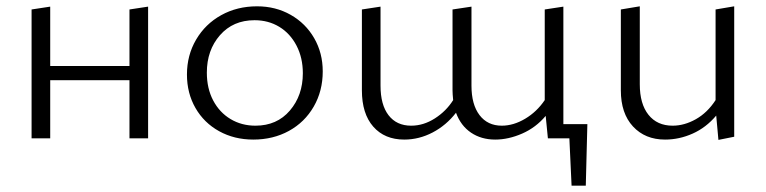

<svg xmlns="http://www.w3.org/2000/svg" viewBox="-20 -438 2426 608"><path d="M449 -417V0H390V-184H139V0H80V-408L139 -417V-229H390V-408Z M572 -202Q572 -263 601 -312.5Q630 -362 680.5 -390Q731 -418 794 -418Q853 -418 900.5 -391Q948 -364 975 -317Q1002 -270 1002 -212Q1002 -150 973.5 -100.5Q945 -51 895 -23.5Q845 4 782 4Q722 4 674 -22.5Q626 -49 599 -96Q572 -143 572 -202ZM939 -206Q939 -255 919 -293.5Q899 -332 864.5 -353Q830 -374 786 -374Q718 -374 676.5 -326.5Q635 -279 635 -208Q635 -158 655 -120Q675 -82 710 -61Q745 -40 789 -40Q857 -40 898 -88Q939 -136 939 -206Z M1835 150H1790L1783 0H1715L1708 -71Q1677 -34 1633.5 -15Q1590 4 1548 4Q1504 4 1471.5 -18Q1439 -40 1424 -81Q1393 -41 1350 -18.5Q1307 4 1260 4Q1198 4 1162 -37Q1126 -78 1126 -152V-408L1185 -417V-167Q1185 -106 1210.5 -73Q1236 -40 1282 -40Q1321 -40 1357 -63Q1393 -86 1415 -121Q1413 -141 1413 -152V-408L1473 -417V-167Q1473 -107 1498.5 -73.5Q1524 -40 1569 -40Q1606 -40 1643 -62Q1680 -84 1705 -121V-408L1764 -417V-45H1840Z M2305 -418V-5L2255 5L2248 -72Q2216 -34 2173.5 -15Q2131 4 2086 4Q2023 4 1984.5 -37.5Q1946 -79 1946 -152V-408L2006 -418V-171Q2006 -109 2033.5 -74.5Q2061 -40 2110 -40Q2147 -40 2183.5 -60.5Q2220 -81 2246 -121V-408Z"/></svg>

Font: Ysabeau Infant Semilight
Style: Regular
Weight: 300
Designer: Christian Thalmann (Catharsis Fonts)
Version: Version 0.003